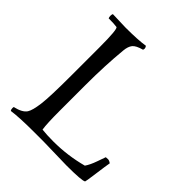

<svg xmlns="http://www.w3.org/2000/svg" viewBox="-201 -859 998 998"><g transform="rotate(45 298.0 -360.0)"><path d="M444 4 273 0H207Q94 0 40 8Q35 2 35 -9L36 -17Q88 -29 104 -54Q117 -74 124.5 -130.5Q132 -187 132 -349V-551Q132 -688 119 -689Q100 -692 59 -692Q56 -699 56 -708Q56 -717 59 -723L155 -720Q247 -720 297 -728Q303 -720 303 -712L301 -703Q260 -692 247 -675.5Q234 -659 231 -628Q219 -505 219 -361V-172Q219 -78 225 -40Q261 -36 309 -36Q412 -36 513 -63Q529 -86 542.5 -124.5Q556 -163 559 -171Q564 -172 574 -172Q584 -172 596 -163Q592 -142 583 -75Q574 -8 572 -6Q559 4 444 4Z"/></g></svg>

Font: Rosarivo
Style: Regular
Weight: 400
Designer: Pablo Ugerman
Foundry: Pablo Ugerman
Version: Version 1.003